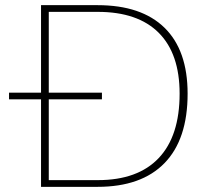

<svg xmlns="http://www.w3.org/2000/svg" viewBox="-20 -724 789 744"><path d="M358 -704Q528 -704 617.5 -616.5Q707 -529 707 -361Q707 -184 617.5 -92Q528 0 358 0H139V-339H15V-365H139V-704ZM359 -26Q514 -26 595 -111.5Q676 -197 676 -361Q676 -516 595 -597Q514 -678 359 -678H169V-365H375V-339H169V-26Z"/></svg>

Font: Prodigy Sans ExtraLight
Style: Regular
Weight: 200
Designer: Wei Huang
Foundry: Wei Huang
Version: Version 1.003; ttfautohint (v1.8.3)